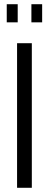

<svg xmlns="http://www.w3.org/2000/svg" viewBox="-20 -891 233 911"><path d="M61 0V-686H131V0ZM12 -785V-871H64V-785ZM129 -785V-871H180V-785Z"/></svg>

Font: Archivo ExtraCondensed Light
Style: Regular
Weight: 300
Width: 2
Designer: Hector Gatti
Foundry: Omnibus-Type
Version: Version 2.001